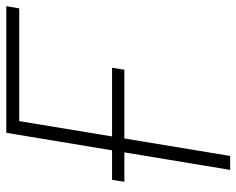

<svg xmlns="http://www.w3.org/2000/svg" viewBox="-92 -676 768 624"><g transform="rotate(-90 292.0 -364.0)"><path d="M584 -727.5 576.7 -685.5H210.4L97.2 0H51.8L172.4 -727.5ZM13.2 -343.8 19.5 -383.8H383.8L377.4 -343.8Z"/></g></svg>

Font: Inter 20pt ExtraLight
Style: Italic
Weight: 250
Italic angle: -9.3988°
Version: Version 4.001;git-66647c0bb